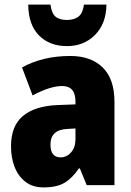

<svg xmlns="http://www.w3.org/2000/svg" viewBox="-20 -807 573 837"><path d="M287 -563Q376 -563 427.5 -513Q479 -463 479 -363V0H358L328 -73H324Q295 -30 261 -10Q227 10 170 10Q123 10 91.5 -14Q60 -38 44 -78.5Q28 -119 28 -169Q28 -258 80 -301.5Q132 -345 231 -349L309 -352V-364Q309 -432 251 -432Q199 -432 122 -391L76 -513Q119 -537 172 -550Q225 -563 287 -563ZM275 -245Q200 -242 200 -177Q200 -121 244 -121Q271 -121 290 -143Q309 -165 309 -200V-247ZM444 -787Q443 -704 394.5 -655Q346 -606 272 -606Q196 -606 150 -652.5Q104 -699 103 -787H200Q205 -749 222 -734.5Q239 -720 272 -720Q303 -720 322 -734.5Q341 -749 346 -787Z"/></svg>

Font: Noto Sans Gujarati Condensed Black
Style: Regular
Weight: 900
Width: 3
Designer: Jelle Bosma - Monotype Design Team, Universal Thirst
Foundry: Monotype Imaging Inc.
Version: Version 2.106; ttfautohint (v1.8.4.7-5d5b)